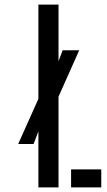

<svg xmlns="http://www.w3.org/2000/svg" viewBox="-20 -820 470 840"><path d="M148 0V-245.5L127 -190H59.5L148 -387.5V-800H236V-552L254 -600H326.5L236 -397V0ZM291 0V-79H423V0Z"/></svg>

Font: Big Shoulders Stencil Text Medium
Style: Regular
Weight: 500
Designer: Patric King
Foundry: XO Type Co
Version: Version 1.000